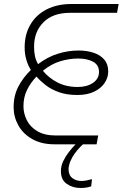

<svg xmlns="http://www.w3.org/2000/svg" viewBox="-20 -720 612 958"><path d="M382 218Q342 218 312.5 197Q283 176 284 132Q284 108 295.5 84Q307 60 324 38Q341 16 359.5 -2.5Q378 -21 393 -32L410 -13Q396 -3 381 12.5Q366 28 352.5 46.5Q339 65 331 85Q323 105 322 123Q322 154 341 168.5Q360 183 386 183Q398 183 411 180.5Q424 178 439 174L435 210Q430 212 415.5 215Q401 218 382 218ZM251 0Q187 0 141 -26Q95 -52 71.5 -94.5Q48 -137 48 -185Q48 -243 71.5 -288Q95 -333 134 -371Q120 -393 111.5 -421.5Q103 -450 103 -484Q103 -549 132 -598Q161 -647 213.5 -673.5Q266 -700 336 -700H572L564 -656H329Q244 -656 197 -609Q150 -562 150 -487Q150 -460 154.5 -439.5Q159 -419 170 -400Q217 -436 269 -452Q321 -468 372 -468Q413 -468 446.5 -457Q480 -446 500 -423Q520 -400 520 -363Q520 -333 502 -306Q484 -279 449.5 -262.5Q415 -246 366 -246Q313 -246 274 -260Q235 -274 207.5 -295.5Q180 -317 162 -338Q133 -308 115 -271.5Q97 -235 97 -190Q97 -154 114 -120Q131 -86 167 -65Q203 -44 258 -44H470L462 0ZM368 -286Q414 -286 444 -306.5Q474 -327 474 -361Q474 -396 444.5 -412Q415 -428 370 -428Q326 -428 281 -414.5Q236 -401 194 -367Q222 -332 266 -309Q310 -286 368 -286Z"/></svg>

Font: MuseoModerno Thin ExtraLight
Style: Italic
Weight: 250
Italic angle: -9°
Version: Version 1.003